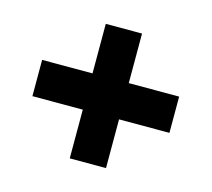

<svg xmlns="http://www.w3.org/2000/svg" viewBox="-77 -689 741 670"><g transform="rotate(15 293.0 -354.0)"><path d="M358 -418H540V-287H358V-111H227V-287H45V-418H227V-597H358Z"/></g></svg>

Font: Noto Sans Myanmar Black
Style: Regular
Weight: 900
Designer: Monotype Design Team
Foundry: Monotype Imaging Inc.
Version: Version 2.107; ttfautohint (v1.8.4.7-5d5b)